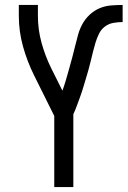

<svg xmlns="http://www.w3.org/2000/svg" viewBox="-20 -755 515 775"><path d="M199 0V-287L118 -450Q90 -506 73 -567Q56 -628 56 -691V-735H133V-691Q133 -636 147.5 -583Q162 -530 186 -481L232 -389Q240 -411 246.5 -433.5Q253 -456 259.5 -479Q266 -502 272 -524.5Q278 -547 283.5 -570Q289 -593 295.5 -616Q302 -639 313.5 -659.5Q325 -680 343 -696.5Q361 -713 382.5 -722Q404 -731 428 -733Q452 -735 475 -735V-666Q456 -666 437 -662.5Q418 -659 403 -647.5Q388 -636 379.5 -618.5Q371 -601 365.5 -583Q360 -565 355.5 -546.5Q351 -528 346.5 -509.5Q342 -491 337 -473Q332 -455 326.5 -437Q321 -419 315.5 -400.5Q310 -382 303.5 -364.5Q297 -347 290.5 -329Q284 -311 276 -294V0Z"/></svg>

Font: Iosevka QP
Style: Regular
Weight: 400
Designer: Belleve Invis
Foundry: Belleve Invis
Version: Version 20.0.0; ttfautohint (v1.8.4)